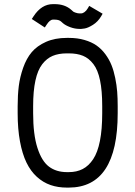

<svg xmlns="http://www.w3.org/2000/svg" viewBox="-20 -875 640 908"><path d="M536.6 -373.5V-339.8Q536.6 11.7 305.2 12.2H296.9Q253.9 12.2 218.8 0Q183.6 -12.2 154.3 -38.8Q125 -65.4 105.2 -106.2Q85.4 -147 74.5 -206.1Q63.5 -265.1 63.5 -339.8V-372.6Q63.5 -424.8 68.8 -467.8Q74.2 -510.7 89.6 -554.7Q105 -598.6 130.1 -628.4Q155.3 -658.2 197.5 -677Q239.7 -695.8 296.4 -695.8H305.2Q346.2 -695.8 379.6 -686Q413.1 -676.3 436.8 -659.7Q460.4 -643.1 478.5 -618.4Q496.6 -593.8 507.3 -566.9Q518.1 -540 524.9 -506.3Q531.7 -472.7 534.2 -441.2Q536.6 -409.7 536.6 -373.5ZM305.2 -622.6H296.4Q257.3 -622.6 229.2 -610.8Q201.2 -599.1 179.7 -571.3Q158.2 -543.5 147.5 -494.1Q136.7 -444.8 136.7 -372.6V-339.8Q136.7 -238.8 157 -175.8Q177.2 -112.8 211.7 -86.9Q246.1 -61 296.9 -61H305.2Q342.8 -61 371.1 -75.7Q399.4 -90.3 420.7 -122.3Q441.9 -154.3 452.6 -208.7Q463.4 -263.2 463.4 -339.8V-373.5Q463.4 -445.8 453.1 -495.1Q442.9 -544.4 421.6 -572Q400.4 -599.6 372.6 -611.1Q344.7 -622.6 305.2 -622.6ZM138.7 -797.9Q176.3 -855.5 230.5 -855.5H238.3Q286.6 -855.5 316.9 -828.6L326.2 -820.3Q328.1 -818.4 338.1 -814.9Q348.1 -811.5 356 -811.5H364.3Q370.6 -811.5 379.4 -817.6Q388.2 -823.7 395 -835.4L401.9 -847.2L465.3 -810.1L458.5 -798.3Q443.4 -772.5 419.7 -757.6Q396 -742.7 379.9 -740.2L364.3 -738.3H356Q334 -738.3 311.8 -746.6Q289.6 -754.9 277.3 -765.6L268.6 -773.4Q258.8 -782.2 238.3 -782.2H230.5Q215.8 -782.2 200.2 -757.8L191.9 -745.1L130.4 -785.2Z"/></svg>

Font: Anka/Coder
Style: Regular
Weight: 400
Monospace: yes
Version: Version 001.100